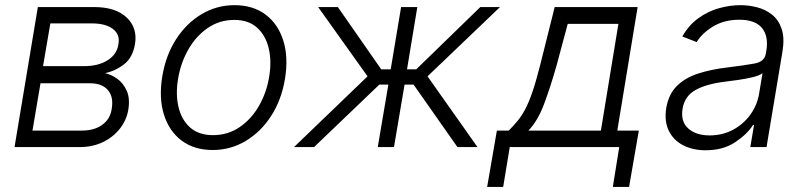

<svg xmlns="http://www.w3.org/2000/svg" viewBox="-20 -573 3136 748"><path d="M36.6 0 127.5 -545.5H346.9Q430 -545.5 473.2 -505Q516.3 -464.5 506 -401.6Q497.2 -349.4 464.3 -323.3Q431.5 -297.2 389.2 -288Q411.9 -283.4 435.7 -266.9Q459.5 -250.4 473.4 -220.3Q487.2 -190.3 479.8 -145.2Q473 -105.1 447.3 -72.1Q421.5 -39.1 381.2 -19.5Q340.9 0 289.8 0ZM106.5 -64.3H300.8Q348.4 -64.6 378.9 -87.2Q409.4 -109.7 415.1 -148.1Q423.3 -195 400.7 -221.6Q378.2 -248.2 332 -248.6H137.8ZM147.7 -315.3H307.2Q362.9 -315.3 399.3 -338.2Q435.7 -361.2 441.4 -400.9Q448.5 -438.2 420.1 -460Q391.7 -481.9 336.6 -481.9H176.1Z M808.6 11.4Q736.9 11.4 688 -25Q639.2 -61.4 618.8 -126.1Q598.4 -190.7 612.2 -275.2Q625.7 -357.6 666 -420.1Q706.3 -482.6 765.3 -517.8Q824.2 -552.9 893.5 -552.9Q965.6 -552.9 1014.4 -516.3Q1063.2 -479.8 1083.6 -415.1Q1104 -350.5 1090.2 -265.6Q1076.7 -183.9 1036.4 -121.4Q996.1 -58.9 937.1 -23.8Q878.2 11.4 808.6 11.4ZM809.7 -46.5Q867.5 -46.5 913.4 -77.6Q959.2 -108.7 989 -160.7Q1018.8 -212.7 1028.8 -275.2Q1038.7 -335.2 1026.8 -385.1Q1014.9 -435 981.5 -465.2Q948.2 -495.4 892.8 -495.4Q835.2 -495.4 789.4 -464Q743.6 -432.5 713.8 -380.3Q683.9 -328.1 673.7 -265.6Q663.7 -206 675.4 -156.1Q687.1 -106.2 720.7 -76.3Q754.3 -46.5 809.7 -46.5Z M1125.4 0 1411.9 -275.6 1219.5 -545.5H1296.2L1465.2 -302.9H1502.1L1542.6 -545.5H1605.8L1565.7 -302.9H1601.6L1851.2 -545.5H1927.9L1645.6 -275.6L1840.2 0H1762.1L1591.3 -243.3H1556.1L1514.9 0H1451.7L1492.9 -243.3H1457.7L1203.5 0Z M1877.8 155.2 1915.8 -64.3H1962Q1981.2 -83.5 1996.6 -102.3Q2012.1 -121.1 2025.9 -147Q2039.8 -172.9 2053.8 -213.6Q2067.8 -254.3 2083.8 -317.1L2141 -545.5H2464.1L2384.9 -64.3H2468.8L2430.8 155.2H2367.5L2392.4 0H1965.9L1940.3 155.2ZM2038.7 -64.3H2321L2389.2 -480.1H2191.8L2148.1 -317.1Q2123.9 -232.2 2099.4 -167.1Q2074.9 -101.9 2038.7 -64.3Z M2728.7 12.4Q2679.3 12.4 2641.7 -6.9Q2604 -26.3 2585.8 -63Q2567.5 -99.8 2575.6 -152.3Q2584.9 -206.3 2617 -238.1Q2649.1 -269.9 2699.2 -286.2Q2749.3 -302.6 2812.1 -310Q2881.7 -318.5 2919.9 -325.6Q2958.1 -332.7 2963.4 -363.3L2965.6 -376.1Q2974.8 -431.8 2948.5 -464Q2922.2 -496.1 2860.4 -496.1Q2801.5 -496.1 2758.3 -470Q2715.2 -443.9 2694.2 -409.1L2638.1 -430.8Q2663.7 -475.5 2701 -502.3Q2738.3 -529.1 2780.9 -541Q2823.5 -552.9 2865.1 -552.9Q2896.3 -552.9 2928.8 -544.7Q2961.3 -536.6 2987 -516.5Q3012.8 -496.4 3025 -460.9Q3037.3 -425.4 3028.1 -370.4L2966.3 0H2903.1L2917.6 -86.3H2913.7Q2891 -50.1 2843.9 -18.8Q2796.9 12.4 2728.7 12.4ZM2744.7 -45.5Q2795.1 -45.5 2836.1 -67.6Q2877.1 -89.8 2903.8 -127.1Q2930.4 -164.4 2937.5 -209.2L2950.6 -288Q2940 -279.1 2913.4 -272.5Q2886.7 -266 2856.4 -261.7Q2826 -257.5 2803.6 -254.6Q2733 -246.1 2690.2 -222.7Q2647.4 -199.2 2639.2 -149.5Q2631 -100.1 2661 -72.8Q2691.1 -45.5 2744.7 -45.5Z"/></svg>

Font: Inter UI Light
Style: Italic
Weight: 300
Italic angle: 9.39999°
Designer: Rasmus Andersson
Foundry: rsms
Version: 3.2;8d6f07862